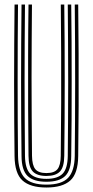

<svg xmlns="http://www.w3.org/2000/svg" viewBox="-20 -820 409 847"><path d="M184.8 7.2Q113.5 7.2 79.2 -23.8Q45 -54.8 44.2 -131.5Q43.2 -202.2 42.8 -283.9Q42.2 -365.5 42.2 -452.8Q42.2 -540 42.8 -628.1Q43.2 -716.2 44.2 -800H59.5Q58.8 -723 58.2 -636.5Q57.8 -550 57.8 -461.1Q57.8 -372.2 58.2 -288.2Q58.8 -204.2 59.5 -132.5Q60.5 -65.2 89 -35.4Q117.5 -5.5 184.8 -5.5Q252 -5.5 280.4 -35.4Q308.8 -65.2 309.8 -132.5Q310.5 -203 311 -284.5Q311.5 -366 311.5 -453.2Q311.5 -540.5 311.1 -628.6Q310.8 -716.8 309.8 -800H325Q326.2 -697.8 326.8 -583.5Q327.2 -469.2 326.9 -353.8Q326.5 -238.2 325 -131.5Q324.2 -54.2 289.9 -23.5Q255.5 7.2 184.8 7.2ZM184.8 -18.2Q128.5 -18.2 102 -43.4Q75.5 -68.5 75 -131.5Q74 -209.8 73.5 -291.8Q73 -373.8 73 -458.2Q73 -542.8 73.5 -628.5Q74 -714.2 75 -800H90.2Q89.5 -719.2 88.9 -633.5Q88.2 -547.8 88.4 -461.2Q88.5 -374.8 89 -291.4Q89.5 -208 90.2 -132Q91 -76.2 113.2 -53.6Q135.5 -31 184.8 -31Q234 -31 256.1 -53.5Q278.2 -76 279 -132Q279.8 -207.5 280.2 -290Q280.8 -372.5 280.8 -458.2Q280.8 -544 280.2 -630.4Q279.8 -716.8 279 -800H294.2Q295.2 -718.2 295.8 -632.5Q296.2 -546.8 296.2 -460.6Q296.2 -374.5 295.8 -291.4Q295.2 -208.2 294.2 -131.5Q293.8 -69 267.6 -43.6Q241.5 -18.2 184.8 -18.2ZM184.8 -43.8Q143.5 -43.8 124.9 -63.4Q106.2 -83 105.8 -132.5Q104.5 -226.2 104.1 -338.6Q103.8 -451 104 -569.5Q104.2 -688 105.8 -800H121Q120.2 -719.8 119.8 -639.4Q119.2 -559 119.2 -476.8Q119.2 -394.5 119.8 -308.9Q120.2 -223.2 121.2 -132.5Q121.8 -90.5 136 -73.5Q150.2 -56.5 184.8 -56.5Q219.2 -56.5 233.4 -73.5Q247.5 -90.5 248 -132.5Q249.5 -258 249.9 -368.5Q250.2 -479 249.8 -584.5Q249.2 -690 248.2 -800H263.5Q264.5 -723.5 265 -637.2Q265.5 -551 265.5 -462.5Q265.5 -374 265 -289.6Q264.5 -205.2 263.5 -132.5Q263 -82.5 244.2 -63.1Q225.5 -43.8 184.8 -43.8Z"/></svg>

Font: Big Shoulders Inline Display Thin Medium
Style: Regular
Weight: 500
Version: Version 2.002